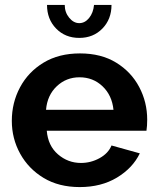

<svg xmlns="http://www.w3.org/2000/svg" viewBox="-20 -750 639 780"><path d="M304 10Q219 10 157.5 -27Q96 -64 62 -125.5Q28 -187 28 -259Q28 -333 61.5 -395.5Q95 -458 157 -495.5Q219 -533 305 -533Q391 -533 452 -495.5Q513 -458 545.5 -396.5Q578 -335 578 -264Q578 -238 575 -219H170Q175 -158 215.5 -123Q256 -88 309 -88Q349 -88 384.5 -107.5Q420 -127 433 -159L548 -127Q519 -67 455 -28.5Q391 10 304 10ZM167 -304H441Q435 -363 396.5 -399.5Q358 -436 303 -436Q249 -436 210.5 -399.5Q172 -363 167 -304ZM302 -656Q325 -656 342 -677Q359 -698 362 -730H433Q433 -672 396 -634Q359 -596 302 -596Q245 -596 208 -634Q171 -672 171 -730H243Q243 -700 261 -678Q279 -656 302 -656Z"/></svg>

Font: Raleway
Style: Bold
Weight: 700
Designer: Matt McInerney, Pablo Impallari, Rodrigo Fuenzalida
Foundry: Matt McInerney, Pablo Impallari, Rodrigo Fuenzalida
Version: Version 4.026